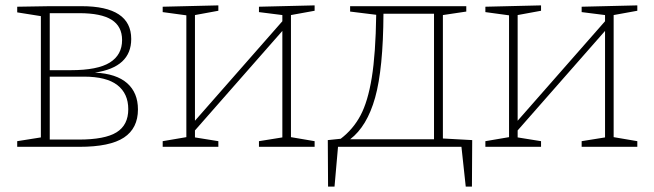

<svg xmlns="http://www.w3.org/2000/svg" viewBox="-20 -546 2433 714"><path d="M493 -139Q493 -69 441 -34.5Q389 0 275 0H44V-21L132 -35V-486L44 -500V-521L165 -523H283Q468 -523 468 -401Q468 -296 333 -276Q413 -272 453 -236.5Q493 -201 493 -139ZM165 -497V-285H243Q343 -285 388.5 -313.5Q434 -342 434 -397Q434 -448 395 -472.5Q356 -497 275 -497ZM273 -27Q370 -27 413.5 -54Q457 -81 457 -140Q457 -198 416.5 -229.5Q376 -261 292 -261H165V-27Z M1150 -526V-506L1062 -490V-36L1150 -21V0H943V-21L1030 -35V-431L705 -61V-35L792 -21V0H585V-21L673 -36V-489L585 -501V-521L792 -526V-506L705 -490V-97L1030 -467V-490L943 -501V-521Z M1627 -31 1736 -25 1735 148H1712L1696 0H1237L1224 148H1200L1199 -25L1247 -30Q1293 -65 1320.5 -116.5Q1348 -168 1362.5 -257Q1377 -346 1379 -491L1282 -503V-523H1714V-503L1627 -490ZM1406 -495Q1405 -290 1375 -183Q1345 -76 1282 -28H1594V-495Z M2350 -526V-506L2262 -490V-36L2350 -21V0H2143V-21L2230 -35V-431L1905 -61V-35L1992 -21V0H1785V-21L1873 -36V-489L1785 -501V-521L1992 -526V-506L1905 -490V-97L2230 -467V-490L2143 -501V-521Z"/></svg>

Font: Bitter Pro ExtraLight
Style: Regular
Weight: 275
Designer: Sol Matas, and Bitter project Authors
Foundry: Sol Matas
Version: Version 1.010